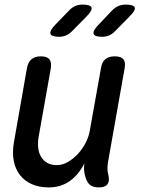

<svg xmlns="http://www.w3.org/2000/svg" viewBox="-20 -805 640 835"><path d="M410 10Q383 10 369.5 -2.5Q356 -15 350 -41Q346 -54 345.5 -68Q345 -82 347 -95Q323 -46 284 -18Q245 10 192 10Q150 10 118.5 -4Q87 -18 67 -43.5Q47 -69 40 -104.5Q33 -140 40 -183L97 -508Q102 -535 117 -547.5Q132 -560 158 -560Q184 -560 194.5 -547.5Q205 -535 201 -508L148 -210Q144 -186 146 -164Q148 -142 157.5 -125Q167 -108 184 -97.5Q201 -87 227 -87Q253 -87 277 -101.5Q301 -116 320.5 -137.5Q340 -159 353 -185Q366 -211 370 -234L419 -508Q423 -535 438 -547.5Q453 -560 479 -560Q506 -560 516.5 -547.5Q527 -535 522 -508L449 -96Q447 -82 447.5 -68.5Q448 -55 452 -41Q457 -15 446.5 -2.5Q436 10 410 10ZM424 -645Q391 -645 387 -658Q383 -671 408 -697L466 -758Q479 -772 494 -778.5Q509 -785 527 -785Q562 -785 566 -772Q570 -759 542 -732L481 -670Q469 -657 454.5 -651Q440 -645 424 -645ZM237 -645Q204 -645 199.5 -658Q195 -671 220 -697L279 -758Q292 -772 306.5 -778.5Q321 -785 339 -785Q374 -785 378 -772Q382 -759 355 -732L294 -670Q281 -657 267 -651Q253 -645 237 -645Z"/></svg>

Font: Maple Mono Medium
Style: Italic
Weight: 500
Italic angle: -10°
Monospace: yes
Designer: subframe7536
Version: Version 7.000